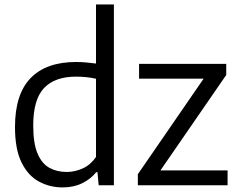

<svg xmlns="http://www.w3.org/2000/svg" viewBox="-20 -828 1064 858"><path d="M260.5 9.5Q201.5 9.5 153 -17.2Q104.5 -44 75.8 -103Q47 -162 47 -260Q47 -407 116.8 -479Q186.5 -551 320.5 -551Q343.5 -551 366.5 -548.8Q389.5 -546.5 409 -544V-808H489V0H421L415.5 -58.5H410Q386 -28.5 347.8 -9.5Q309.5 9.5 260.5 9.5ZM278.5 -59.5Q315 -59.5 350 -75.5Q385 -91.5 409 -126.5V-476Q368.5 -485.5 319.5 -485.5Q225 -485.5 176.8 -434.5Q128.5 -383.5 128.5 -267.5Q128.5 -187 147.8 -141.8Q167 -96.5 200.8 -78Q234.5 -59.5 278.5 -59.5ZM596 0V-49.5L890 -476.5H601.5V-542.5H991V-493L697 -66.5H997V0Z"/></svg>

Font: Encode Sans
Style: Regular
Weight: 400
Designer: Multiple Designers
Foundry: Impallari Type
Version: Version 3.002; ttfautohint (v1.8.3) -l 8 -r 50 -G 200 -x 14 